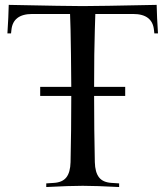

<svg xmlns="http://www.w3.org/2000/svg" viewBox="-20 -752 665 772"><path d="M141.6 -366.2V-402.8H266.6Q265.6 -547.4 263.7 -632.3Q262.7 -678.7 261.7 -695.8H109.9Q32.2 -695.8 25.9 -631.3L24.4 -617.7H9.8Q14.2 -685.1 15.1 -732.4Q252.4 -727.5 312.5 -727.5Q372.6 -727.5 609.9 -732.4Q610.8 -685.1 615.2 -617.7H600.6L599.1 -631.3Q592.8 -695.8 515.1 -695.8H363.3Q362.3 -678.7 361.3 -632.3Q358.4 -547.4 358.4 -402.8H483.4V-366.2H358.4Q358.4 -227.1 361.3 -100.1Q362.3 -59.1 378.2 -38.8Q394 -18.6 428.7 -16.6L459 -14.6V0Q365.7 -4.9 312.5 -4.9Q259.3 -4.9 166 0V-14.6L196.3 -16.6Q231 -18.6 246.8 -38.8Q262.7 -59.1 263.7 -100.1Q266.6 -227.1 266.6 -366.2Z"/></svg>

Font: Flanker
Style: Regular
Weight: 400
Designer: Flanker
Foundry: Flanker
Version: Version 2.027